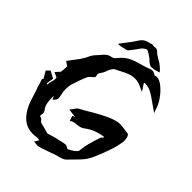

<svg xmlns="http://www.w3.org/2000/svg" viewBox="-310 -1062 1336 1336"><g transform="rotate(45 358.0 -394.0)"><path d="M317.9 138.7 308.1 137.7Q302.7 136.7 277.8 135.3L296.9 102.5Q284.7 100.1 274.4 100.1Q270.5 100.1 267.1 100.6Q249 103.5 232.9 103.5Q186.5 103.5 151.9 81.5Q117.2 59.6 89.4 13.2Q72.8 -14.6 63 -42.7Q53.2 -70.8 45.4 -98.1Q40.5 -115.2 35.2 -131.8L34.7 -131.3Q27.3 -152.8 23.9 -159.2L25.4 -160.2L8.3 -212.4L16.1 -218.8L-15.1 -272L9.8 -295.9L24.4 -287.6L61.5 -268.1L60.1 -258.3Q56.2 -236.8 53.2 -215.3L62 -209Q62 -230 68.4 -248.5Q74.2 -263.7 74.2 -277.3Q74.2 -284.2 72.8 -290.5L36.1 -308.1Q51.8 -326.2 57.1 -331.1Q64.5 -338.4 65.4 -339.8Q70.3 -366.2 70.3 -389.6V-397.5Q50.8 -410.6 38.6 -419.9L65.9 -456.5Q109.9 -511.7 125 -544.9Q136.2 -572.8 157.2 -594.7Q166.5 -604 175.8 -615.7Q187.5 -631.3 203.6 -645.3Q219.7 -659.2 245.6 -663.1Q260.7 -665 277.8 -687.5Q309.6 -728 351.6 -746.1Q393.6 -764.2 450.2 -778.3Q460.4 -781.2 471.2 -785.6Q496.6 -796.9 512.2 -796.9Q524.4 -796.9 542 -785.6Q544.4 -784.7 546.4 -783.2Q554.2 -787.6 564 -787.6Q588.9 -787.6 619.9 -763.2Q650.9 -738.8 676.8 -703.9Q702.6 -668.9 714.4 -635.3L727.5 -596.2Q678.2 -629.9 663.1 -641.1Q631.3 -665 599.6 -682.6Q575.2 -695.8 540 -697.8Q529.8 -697.8 529.8 -695.8Q529.8 -694.3 530.8 -690.9Q533.2 -685.5 564 -640.1L519.5 -660.2Q492.7 -671.9 464.8 -671.9Q434.6 -671.9 406 -660.2Q377.4 -648.4 350.1 -633.3L320.8 -618.7Q309.1 -612.3 299.8 -595.9Q290.5 -579.6 285.4 -563.2Q280.3 -546.9 270.5 -534.7Q258.3 -518.6 258.3 -508.8Q258.3 -503.4 260.7 -497.1Q262.2 -493.2 262.2 -489.7Q262.2 -484.9 257.6 -479Q252.9 -473.1 243.7 -466.3Q238.8 -461.9 232.9 -456.8Q227.1 -451.7 224.6 -447.3Q201.7 -398.9 182.1 -334Q174.3 -308.6 174.3 -277.8Q174.3 -254.9 180.7 -229.5Q185.5 -206.5 185.5 -200.7Q185.5 -188 176.3 -177.2L162.1 -161.1L149.9 -187.5L149.4 -167.5Q149.4 -145.5 153.1 -120.1Q156.7 -94.7 176.8 -68.4Q183.1 -59.6 183.1 -47.4Q183.1 -40 181.4 -34.7Q179.7 -29.3 179.7 -26.4Q179.7 -24.4 181.2 -21.7Q182.6 -19 194.3 -15.6Q205.6 -11.2 213.9 2.9Q214.8 4.9 215.8 5.9Q241.2 13.7 301.3 28.8L301.8 30.3Q313.5 26.4 329.6 21.2Q345.7 16.1 361.8 12.2Q435.1 -5.9 446.8 -5.9Q457.5 -5.9 475.1 5.9Q477.1 7.3 478.5 7.8L481 6.8Q524.4 -15.1 540.5 -34.7Q547.4 -46.9 547.9 -69.3Q550.3 -105 585 -210Q589.8 -220.7 600.6 -223.6L595.7 -232.4Q513.7 -219.7 460.9 -177.7Q445.8 -166.5 430.7 -163.1Q415.5 -159.7 401.4 -158.7Q381.3 -158.2 365.7 -150.9L351.1 -142.6L338.9 -180.2L358.9 -188L293.9 -195.8Q312 -219.7 315.9 -226.1Q322.3 -238.3 333 -245.1L390.1 -277.3Q550.3 -374.5 610.8 -374.5Q640.1 -374.5 670.4 -369.1L695.8 -365.7Q701.2 -365.7 706.5 -359.4Q717.8 -343.8 717.8 -309.1Q717.8 -303.7 717.3 -299.3Q710.9 -255.9 697.3 -215.3Q648.4 -69.8 612.8 -27.3Q588.9 1.5 562.5 26.4Q544.4 43.9 527.3 62.5Q517.6 73.2 503.7 78.6Q489.7 84 474.6 87.9Q463.9 90.3 454.6 93.3Q326.2 138.7 317.9 138.7ZM218.3 -757.8 210 -760.7Q237.8 -798.3 248.5 -811Q272.5 -840.8 291 -870.6Q297.9 -882.8 310.1 -895Q327.6 -913.1 368.2 -920.9Q375 -922.9 379.4 -925.8H380.9Q386.7 -922.9 396 -922.9L402.8 -923.3Q408.7 -924.3 414.1 -924.3Q431.6 -924.3 441.9 -911.6Q456.5 -896.5 486.3 -880.4Q509.8 -868.2 525.4 -854.2Q541 -840.3 556.2 -823.2Q516.6 -809.6 503.4 -809.6H502.9L503.4 -810.1Q494.1 -807.6 487.3 -807.6Q481.4 -807.6 476.8 -809.8Q472.2 -812 458.5 -820.8Q425.8 -854.5 381.8 -874.5Q373.5 -873 354.5 -858.4Q346.7 -852.1 325.7 -820.3L290 -774.4Q287.6 -771.5 243.7 -762.7Q238.8 -761.7 234.4 -759.8L231.9 -761.2Z"/></g></svg>

Font: Unutterable
Style: Regular
Weight: 400
Designer: GGBotNet
Foundry: f0n7.com
Version: 1.00